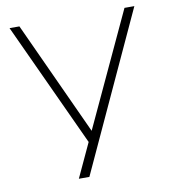

<svg xmlns="http://www.w3.org/2000/svg" viewBox="-81 -791 776 862"><g transform="rotate(-10 307.0 -360.0)"><path d="M209 0H257L589 -720H544L303 -202L65 -720H20L281 -155Z"/></g></svg>

Font: Hauora ExtraLight
Style: Regular
Weight: 200
Designer: Mikhail Sharanda
Foundry: WCYS & Co.
Version: Version 1.010